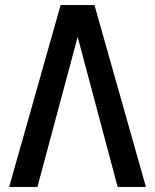

<svg xmlns="http://www.w3.org/2000/svg" viewBox="-20 -730 608 754"><path d="M218 -710H351L553 4H442L285 -585L127 4H16Z"/></svg>

Font: LT Superior Semi-bold
Style: Regular
Weight: 600
Designer: Daniel Lyons
Foundry: LyonsType
Version: Version 1.0